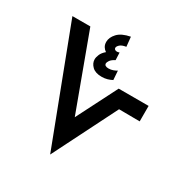

<svg xmlns="http://www.w3.org/2000/svg" viewBox="-174 -881 961 1011"><g transform="rotate(30 307.0 -375.0)"><path d="M361 -561 365 -506Q352 -499 336.5 -494.5Q321 -490 302 -490Q264 -490 244.5 -509Q225 -528 225 -552Q225 -564 232 -581Q239 -598 258 -614Q247 -621 239.5 -633Q232 -645 232 -662Q232 -689 255.5 -714.5Q279 -740 331 -750L337 -692Q311 -688 300 -677.5Q289 -667 289 -659Q289 -650 298 -646.5Q307 -643 321 -648L323 -603Q302 -592 294.5 -580.5Q287 -569 287 -563Q287 -546 312 -546Q327 -546 340 -551Q353 -556 361 -561ZM273 0 10 -690H119L287 -235L412 -481H594V-387L468 -388Z"/></g></svg>

Font: Noto Sans Arabic ExtCond SemBd
Style: Regular
Weight: 600
Width: 2
Designer: Monotype Design Team, Nadine Chahine, Nizar Qandah and Khaled Hosny
Foundry: Monotype Imaging Inc.
Version: Version 2.012; ttfautohint (v1.8.4.7-5d5b)